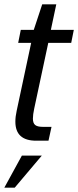

<svg xmlns="http://www.w3.org/2000/svg" viewBox="-25 -650 361 887"><path d="M46 -88Q46 -111 52 -138L119 -452H59L71 -512H131L170 -630H235L210 -512H316L304 -452H198L133 -148Q127 -120 127 -102Q127 -81 137.5 -72.5Q148 -64 172 -64H213L199 0H142Q46 0 46 -88ZM76 69H168L43 217H-5Z"/></svg>

Font: Decalotype
Style: Italic
Weight: 400
Italic angle: -12°
Designer: Alfredo Marco Pradil
Foundry: Alfredo Marco Pradil
Version: Version 1.0